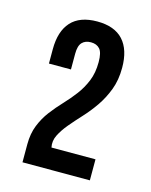

<svg xmlns="http://www.w3.org/2000/svg" viewBox="-78 -854 436 556"><g transform="rotate(15 140.0 -576.0)"><path d="M180 -688Q180 -717 170.5 -727.5Q161 -738 144 -738Q127 -738 117.5 -728Q108 -718 108 -694V-647H42V-690Q42 -744 68 -772.5Q94 -801 146 -801Q198 -801 224 -772.5Q250 -744 250 -690Q250 -653 239 -624Q228 -595 211.5 -571Q195 -547 176 -526.5Q157 -506 141.5 -487.5Q126 -469 117 -451Q108 -433 112 -414H244V-351H42V-405Q42 -437 52 -462Q62 -487 77.5 -507.5Q93 -528 111 -547Q129 -566 144.5 -586.5Q160 -607 170 -631.5Q180 -656 180 -688Z"/></g></svg>

Font: BebasNeueW03-Regular
Style: Regular
Weight: 400
Designer: Ryoichi Tsunekawa
Foundry: Ryoichi Tsunekawa
Version: Version 1.30